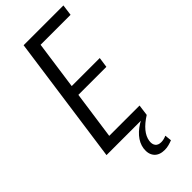

<svg xmlns="http://www.w3.org/2000/svg" viewBox="-282 -746 986 986"><g transform="rotate(-45 210.5 -253.5)"><path d="M97 -60H334L326 0H34L132 -700H421L413 -640H179L202 -688L154 -346L141 -377H362L354 -321H133L155 -352L107 -12ZM265 193Q226 193 207 170.5Q188 148 193 110Q198 76 223.5 46.5Q249 17 291 -4L326 0Q288 24 266.5 50Q245 76 241 104Q238 126 248 139Q258 152 280 152Q299 152 318 143L322 180Q310 185 295 189Q280 193 265 193Z"/></g></svg>

Font: Pathway Extreme Condensed Light
Style: Italic
Weight: 300
Width: 3
Italic angle: -8°
Version: Version 1.001;gftools[0.9.26]